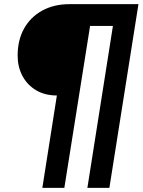

<svg xmlns="http://www.w3.org/2000/svg" viewBox="-20 -725 687 925"><path d="M184 180 254 -265Q196 -265 153.5 -290.5Q111 -316 88 -359.5Q65 -403 65 -457Q65 -532 96 -587.5Q127 -643 183.5 -674Q240 -705 315 -705H647L507 180H401L524 -600H414L290 180Z"/></svg>

Font: Nunito Sans 12pt ExtraBold
Style: Italic
Weight: 800
Italic angle: -9°
Designer: Vernon Adams
Foundry: Vernon Adams
Version: Version 3.101;gftools[0.9.27]